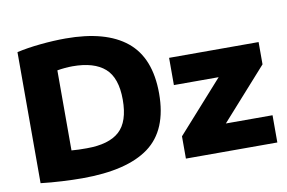

<svg xmlns="http://www.w3.org/2000/svg" viewBox="-78 -886 1542 1031"><g transform="rotate(-10 693.0 -370.5)"><path d="M293 7.5Q243.5 7.5 183 4.2Q122.5 1 67 -5.5V-720Q123 -733 195.2 -740.2Q267.5 -747.5 333.5 -747.5Q552.5 -747.5 665 -655.8Q777.5 -564 777.5 -370Q777.5 -170 657.2 -81.2Q537 7.5 293 7.5ZM344.5 -147Q465 -147 522.2 -198.8Q579.5 -250.5 579.5 -371Q579.5 -490 520.8 -542Q462 -594 344.5 -594Q326 -594 303 -592Q280 -590 261 -586.5V-150Q281 -148 301.2 -147.5Q321.5 -147 344.5 -147ZM858.5 0V-121.5L1107.5 -400H863.5V-548.5H1351.5V-427L1102.5 -148.5H1357V0Z"/></g></svg>

Font: Encode Sans Semi Expanded ExtraBold
Style: Regular
Weight: 800
Width: 6
Designer: Multiple Designers
Foundry: Impallari Type
Version: Version 3.000; ttfautohint (v1.8.3) -l 8 -r 50 -G 200 -x 14 